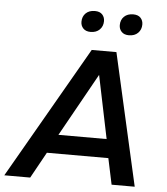

<svg xmlns="http://www.w3.org/2000/svg" viewBox="-79 -917 840 968"><g transform="rotate(5 341.0 -432.5)"><path d="M522 0 494 -132H183L110 0H-21L363 -668H488L639 0ZM411 -546 233 -227H477ZM349 -758Q325 -758 312 -771.5Q299 -785 299 -805Q299 -832 316 -848.5Q333 -865 362 -865Q387 -865 399.5 -851.5Q412 -838 412 -818Q412 -792 395 -775Q378 -758 349 -758ZM543 -758Q519 -758 506 -771.5Q493 -785 493 -805Q493 -832 510 -848.5Q527 -865 556 -865Q581 -865 593.5 -851.5Q606 -838 606 -818Q606 -792 589 -775Q572 -758 543 -758Z"/></g></svg>

Font: Celebes SemiBold
Style: Italic
Weight: 600
Italic angle: -10°
Designer: Anugrah Pasau
Foundry: Lafontype
Version: Version 1.000; ttfautohint (v1.8.4)